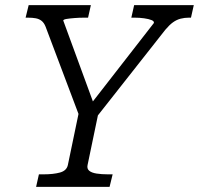

<svg xmlns="http://www.w3.org/2000/svg" viewBox="-20 -730 777 750"><path d="M121 0 132 -49H151Q188 -49 214 -56Q240 -63 245 -85L291 -306L293 -268L158 -626Q152 -641 142.5 -648.5Q133 -656 120 -658.5Q107 -661 89 -661H80L92 -710H335L324 -661H308Q290 -661 271 -659.5Q252 -658 240 -656Q228 -654 227 -650L352 -309L322 -307L581 -640Q583 -647 572 -651.5Q561 -656 543 -658.5Q525 -661 506 -661H493L504 -710H737L726 -661H718Q701 -661 685.5 -657Q670 -653 656 -643Q642 -633 626 -614L352 -266L368 -306L322 -85Q319 -71 328.5 -63Q338 -55 357.5 -52Q377 -49 401 -49H420L408 0Z"/></svg>

Font: Roboto Serif Light
Style: Italic
Weight: 300
Italic angle: -10°
Version: Version 1.007